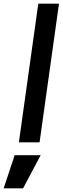

<svg xmlns="http://www.w3.org/2000/svg" viewBox="-74 -777 342 1048"><path d="M29 0 135 -757H248L142 0ZM-54 251 6 70H148L52 251Z"/></svg>

Font: Plus Jakarta Sans SemiBold
Style: Italic
Weight: 600
Italic angle: -8°
Designer: Gumpita Rahayu
Foundry: Tokotype
Version: Version 2.071; ttfautohint (v1.8.4.7-5d5b);gftools[0.9.29]